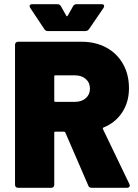

<svg xmlns="http://www.w3.org/2000/svg" viewBox="-20 -900 662 920"><path d="M403 -11 293 -265Q291 -269 287 -269H245Q240 -269 240 -264V-15Q240 -8 236 -4Q232 0 225 0H67Q60 0 56 -4Q52 -8 52 -15V-685Q52 -692 56 -696Q60 -700 67 -700H370Q438 -700 489.5 -672Q541 -644 569.5 -593.5Q598 -543 598 -477Q598 -411 565.5 -361.5Q533 -312 476 -289Q471 -287 473 -282L600 -18Q602 -12 602 -11Q602 -6 598 -3Q594 0 588 0H420Q407 0 403 -11ZM240 -534V-417Q240 -412 245 -412H339Q371 -412 391 -429.5Q411 -447 411 -475Q411 -504 391 -521.5Q371 -539 339 -539H245Q240 -539 240 -534ZM122 -871Q122 -880 135 -880H254Q267 -880 272 -870L298 -824Q301 -820 304 -824L330 -870Q335 -880 348 -880H466Q479 -880 479 -871Q479 -867 476 -862L407 -761Q400 -751 388 -751H210Q198 -751 192 -761L125 -862Q122 -867 122 -871Z"/></svg>

Font: Barlow Black
Style: Regular
Weight: 900
Designer: Jeremy Tribby
Foundry: Tribby Type
Version: Version 1.422